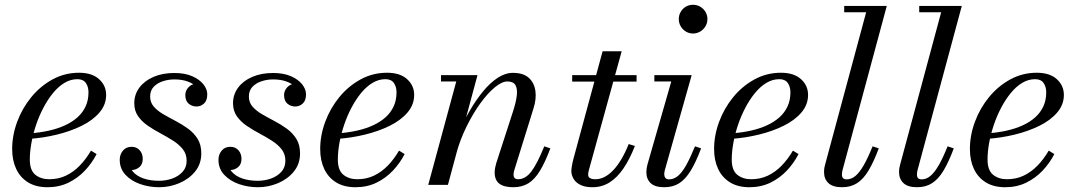

<svg xmlns="http://www.w3.org/2000/svg" viewBox="-20 -775 4519 805"><path d="M179 10Q131 10 98 -10.2Q65 -30.5 48 -66.5Q31 -102.5 31 -150Q31 -207.5 52 -264.2Q73 -321 111 -367.5Q149 -414 200.2 -442Q251.5 -470 311.5 -470Q365.5 -470 395.2 -443.2Q425 -416.5 425 -377Q425 -336 397 -303.2Q369 -270.5 322.2 -247.5Q275.5 -224.5 219.2 -210.8Q163 -197 106 -193V-216Q147.5 -219 184.8 -227.2Q222 -235.5 252.5 -249.5Q283 -263.5 305 -283.2Q327 -303 339 -329Q351 -355 351 -388Q351 -411 340 -427Q329 -443 304.5 -443Q276 -443 250.2 -427.5Q224.5 -412 202.2 -384.8Q180 -357.5 162 -323.2Q144 -289 131.2 -251.2Q118.5 -213.5 111.8 -176Q105 -138.5 105 -106Q105 -61 128.2 -42.2Q151.5 -23.5 186.5 -23.5Q224.5 -23.5 256.2 -38.5Q288 -53.5 314.2 -80.5Q340.5 -107.5 361.5 -143.5L385 -129Q365.5 -91 335.8 -59.5Q306 -28 266.8 -9Q227.5 10 179 10Z M647.5 10Q605.5 10 567.8 -3.2Q530 -16.5 506 -42.2Q482 -68 482 -105Q482 -127 495.2 -143.2Q508.5 -159.5 532 -159.5Q552.5 -159.5 565.5 -145.2Q578.5 -131 578.5 -109Q578.5 -86 564 -74Q549.5 -62 530.5 -62Q517.5 -62 506.5 -66.5Q495.5 -71 489.2 -80.5Q483 -90 483 -105H520Q520 -76.5 536.2 -56.8Q552.5 -37 581.2 -27Q610 -17 647 -17Q675 -17 701.5 -26.2Q728 -35.5 745.2 -54.2Q762.5 -73 762.5 -101Q762.5 -129 746.8 -149Q731 -169 706 -185Q681 -201 652.8 -216Q624.5 -231 599.5 -248.2Q574.5 -265.5 558.8 -288Q543 -310.5 543 -342Q543 -379 564.5 -407.8Q586 -436.5 624 -452.8Q662 -469 711 -469Q755 -469 785.8 -455.5Q816.5 -442 832.8 -421.5Q849 -401 849 -380Q849 -353 835.2 -340.8Q821.5 -328.5 804 -328.5Q785.5 -328.5 771.2 -340.2Q757 -352 757 -376.5Q757 -394.5 770.2 -409Q783.5 -423.5 804 -423.5Q818 -423.5 833 -411.2Q848 -399 848 -380H816Q816 -397 803 -411Q790 -425 766.5 -433.5Q743 -442 711 -442Q685.5 -442 662.2 -434.2Q639 -426.5 624.2 -410.8Q609.5 -395 609.5 -370.5Q609.5 -345.5 624.8 -328Q640 -310.5 664.5 -296.2Q689 -282 716.8 -267.5Q744.5 -253 768.8 -235.2Q793 -217.5 808.5 -192.8Q824 -168 824 -132Q824 -87.5 798 -55.8Q772 -24 731.5 -7Q691 10 647.5 10Z M1061.5 10Q1019.5 10 981.8 -3.2Q944 -16.5 920 -42.2Q896 -68 896 -105Q896 -127 909.2 -143.2Q922.5 -159.5 946 -159.5Q966.5 -159.5 979.5 -145.2Q992.5 -131 992.5 -109Q992.5 -86 978 -74Q963.5 -62 944.5 -62Q931.5 -62 920.5 -66.5Q909.5 -71 903.2 -80.5Q897 -90 897 -105H934Q934 -76.5 950.2 -56.8Q966.5 -37 995.2 -27Q1024 -17 1061 -17Q1089 -17 1115.5 -26.2Q1142 -35.5 1159.2 -54.2Q1176.5 -73 1176.5 -101Q1176.5 -129 1160.8 -149Q1145 -169 1120 -185Q1095 -201 1066.8 -216Q1038.5 -231 1013.5 -248.2Q988.5 -265.5 972.8 -288Q957 -310.5 957 -342Q957 -379 978.5 -407.8Q1000 -436.5 1038 -452.8Q1076 -469 1125 -469Q1169 -469 1199.8 -455.5Q1230.5 -442 1246.8 -421.5Q1263 -401 1263 -380Q1263 -353 1249.2 -340.8Q1235.5 -328.5 1218 -328.5Q1199.5 -328.5 1185.2 -340.2Q1171 -352 1171 -376.5Q1171 -394.5 1184.2 -409Q1197.5 -423.5 1218 -423.5Q1232 -423.5 1247 -411.2Q1262 -399 1262 -380H1230Q1230 -397 1217 -411Q1204 -425 1180.5 -433.5Q1157 -442 1125 -442Q1099.5 -442 1076.2 -434.2Q1053 -426.5 1038.2 -410.8Q1023.5 -395 1023.5 -370.5Q1023.5 -345.5 1038.8 -328Q1054 -310.5 1078.5 -296.2Q1103 -282 1130.8 -267.5Q1158.5 -253 1182.8 -235.2Q1207 -217.5 1222.5 -192.8Q1238 -168 1238 -132Q1238 -87.5 1212 -55.8Q1186 -24 1145.5 -7Q1105 10 1061.5 10Z M1470.5 10Q1422.5 10 1389.5 -10.2Q1356.5 -30.5 1339.5 -66.5Q1322.5 -102.5 1322.5 -150Q1322.5 -207.5 1343.5 -264.2Q1364.5 -321 1402.5 -367.5Q1440.5 -414 1491.8 -442Q1543 -470 1603 -470Q1657 -470 1686.8 -443.2Q1716.5 -416.5 1716.5 -377Q1716.5 -336 1688.5 -303.2Q1660.5 -270.5 1613.8 -247.5Q1567 -224.5 1510.8 -210.8Q1454.5 -197 1397.5 -193V-216Q1439 -219 1476.2 -227.2Q1513.5 -235.5 1544 -249.5Q1574.5 -263.5 1596.5 -283.2Q1618.5 -303 1630.5 -329Q1642.5 -355 1642.5 -388Q1642.5 -411 1631.5 -427Q1620.5 -443 1596 -443Q1567.5 -443 1541.8 -427.5Q1516 -412 1493.8 -384.8Q1471.5 -357.5 1453.5 -323.2Q1435.5 -289 1422.8 -251.2Q1410 -213.5 1403.2 -176Q1396.5 -138.5 1396.5 -106Q1396.5 -61 1419.8 -42.2Q1443 -23.5 1478 -23.5Q1516 -23.5 1547.8 -38.5Q1579.5 -53.5 1605.8 -80.5Q1632 -107.5 1653 -143.5L1676.5 -129Q1657 -91 1627.2 -59.5Q1597.5 -28 1558.2 -9Q1519 10 1470.5 10Z M2132 10Q2093 10 2073.5 -5Q2054 -20 2054 -52Q2054 -61.5 2056.2 -72.8Q2058.5 -84 2060.5 -90.5L2131 -308Q2143.5 -346.5 2146.8 -374.8Q2150 -403 2141 -418.2Q2132 -433.5 2107 -433.5Q2084.5 -433.5 2054.2 -408.5Q2024 -383.5 1993.2 -340.8Q1962.5 -298 1936 -244.2Q1909.5 -190.5 1893.5 -133H1874.5Q1886.5 -176 1906 -222.8Q1925.5 -269.5 1951 -313.2Q1976.5 -357 2005.8 -392.5Q2035 -428 2066.8 -448.8Q2098.5 -469.5 2130.5 -469.5Q2174 -469.5 2197 -448.8Q2220 -428 2224.8 -393.8Q2229.5 -359.5 2216.5 -319.5L2136 -60.5Q2134.5 -56 2133.8 -51.2Q2133 -46.5 2133 -42.5Q2133 -34.5 2137.5 -29Q2142 -23.5 2152 -23.5Q2183 -23.5 2207.8 -56Q2232.5 -88.5 2262 -161.5L2287.5 -153Q2266 -95.5 2244.2 -59.5Q2222.5 -23.5 2195.8 -6.8Q2169 10 2132 10ZM1775.5 0 1893 -433.5H1829V-460H1982L1858 0Z M2464 10Q2433 10 2413.5 0.2Q2394 -9.5 2384.8 -25.2Q2375.5 -41 2375.5 -58Q2375.5 -66 2378 -80.5Q2380.5 -95 2384.5 -110L2506.5 -560H2586.5L2450.5 -67.5Q2449 -62.5 2447.5 -55.8Q2446 -49 2446 -42Q2446 -23.5 2477 -23.5Q2496 -23.5 2514.5 -33Q2533 -42.5 2550.8 -61Q2568.5 -79.5 2585 -107.2Q2601.5 -135 2616 -171L2642 -163Q2620.5 -108 2594.2 -69.2Q2568 -30.5 2535.8 -10.2Q2503.5 10 2464 10ZM2379 -433V-460H2649V-433Z M2765 10Q2726 10 2708 -7.2Q2690 -24.5 2690 -53Q2690 -60.5 2691.2 -68.8Q2692.5 -77 2694.5 -85L2794.5 -433.5H2723.5V-460H2880L2767 -60Q2766 -56 2765.5 -51.8Q2765 -47.5 2765 -44Q2765 -35.5 2769.8 -29.2Q2774.5 -23 2785.5 -23Q2805 -23 2822.2 -37.2Q2839.5 -51.5 2856.8 -82.2Q2874 -113 2894 -161.5L2919.5 -153Q2898 -95.5 2876 -59.5Q2854 -23.5 2827.8 -6.8Q2801.5 10 2765 10ZM2885.5 -634.5Q2869 -634.5 2855.5 -642.8Q2842 -651 2834 -664.8Q2826 -678.5 2826 -695Q2826 -711.5 2834 -725.2Q2842 -739 2855.5 -747Q2869 -755 2885.5 -755Q2902 -755 2915.8 -747Q2929.5 -739 2937.8 -725.2Q2946 -711.5 2946 -695Q2946 -678.5 2937.8 -664.8Q2929.5 -651 2915.8 -642.8Q2902 -634.5 2885.5 -634.5Z M3122 10Q3074 10 3041 -10.2Q3008 -30.5 2991 -66.5Q2974 -102.5 2974 -150Q2974 -207.5 2995 -264.2Q3016 -321 3054 -367.5Q3092 -414 3143.2 -442Q3194.5 -470 3254.5 -470Q3308.5 -470 3338.2 -443.2Q3368 -416.5 3368 -377Q3368 -336 3340 -303.2Q3312 -270.5 3265.2 -247.5Q3218.5 -224.5 3162.2 -210.8Q3106 -197 3049 -193V-216Q3090.5 -219 3127.8 -227.2Q3165 -235.5 3195.5 -249.5Q3226 -263.5 3248 -283.2Q3270 -303 3282 -329Q3294 -355 3294 -388Q3294 -411 3283 -427Q3272 -443 3247.5 -443Q3219 -443 3193.2 -427.5Q3167.5 -412 3145.2 -384.8Q3123 -357.5 3105 -323.2Q3087 -289 3074.2 -251.2Q3061.5 -213.5 3054.8 -176Q3048 -138.5 3048 -106Q3048 -61 3071.2 -42.2Q3094.5 -23.5 3129.5 -23.5Q3167.5 -23.5 3199.2 -38.5Q3231 -53.5 3257.2 -80.5Q3283.5 -107.5 3304.5 -143.5L3328 -129Q3308.5 -91 3278.8 -59.5Q3249 -28 3209.8 -9Q3170.5 10 3122 10Z M3510.5 10Q3471.5 10 3453.2 -7.5Q3435 -25 3435 -53Q3435 -63 3436.2 -70.8Q3437.5 -78.5 3439.5 -85L3611.5 -723.5H3519.5V-750H3698L3512 -60Q3511 -55.5 3510.5 -50.8Q3510 -46 3510 -42.5Q3510 -23 3530 -23Q3549.5 -23 3566.8 -37.5Q3584 -52 3601.5 -82.5Q3619 -113 3638.5 -161.5L3664.5 -153Q3643 -95.5 3621.2 -59.5Q3599.5 -23.5 3573 -6.8Q3546.5 10 3510.5 10Z M3825 10Q3786 10 3767.8 -7.5Q3749.5 -25 3749.5 -53Q3749.5 -63 3750.8 -70.8Q3752 -78.5 3754 -85L3926 -723.5H3834V-750H4012.5L3826.5 -60Q3825.5 -55.5 3825 -50.8Q3824.5 -46 3824.5 -42.5Q3824.5 -23 3844.5 -23Q3864 -23 3881.2 -37.5Q3898.5 -52 3916 -82.5Q3933.5 -113 3953 -161.5L3979 -153Q3957.5 -95.5 3935.8 -59.5Q3914 -23.5 3887.5 -6.8Q3861 10 3825 10Z M4194.5 10Q4146.5 10 4113.5 -10.2Q4080.5 -30.5 4063.5 -66.5Q4046.5 -102.5 4046.5 -150Q4046.5 -207.5 4067.5 -264.2Q4088.5 -321 4126.5 -367.5Q4164.5 -414 4215.8 -442Q4267 -470 4327 -470Q4381 -470 4410.8 -443.2Q4440.5 -416.5 4440.5 -377Q4440.5 -336 4412.5 -303.2Q4384.5 -270.5 4337.8 -247.5Q4291 -224.5 4234.8 -210.8Q4178.5 -197 4121.5 -193V-216Q4163 -219 4200.2 -227.2Q4237.5 -235.5 4268 -249.5Q4298.5 -263.5 4320.5 -283.2Q4342.5 -303 4354.5 -329Q4366.5 -355 4366.5 -388Q4366.5 -411 4355.5 -427Q4344.5 -443 4320 -443Q4291.5 -443 4265.8 -427.5Q4240 -412 4217.8 -384.8Q4195.5 -357.5 4177.5 -323.2Q4159.5 -289 4146.8 -251.2Q4134 -213.5 4127.2 -176Q4120.5 -138.5 4120.5 -106Q4120.5 -61 4143.8 -42.2Q4167 -23.5 4202 -23.5Q4240 -23.5 4271.8 -38.5Q4303.5 -53.5 4329.8 -80.5Q4356 -107.5 4377 -143.5L4400.5 -129Q4381 -91 4351.2 -59.5Q4321.5 -28 4282.2 -9Q4243 10 4194.5 10Z"/></svg>

Font: Bodoni Moda 9pt
Style: Italic
Weight: 400
Italic angle: -13°
Designer: Owen Earl
Foundry: indestructible type
Version: Version 2.005